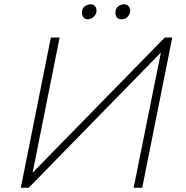

<svg xmlns="http://www.w3.org/2000/svg" viewBox="-20 -875 865 895"><path d="M217 -700H258L132 -70L748 -700H783L643 0H603L730 -630L114 0H77ZM389 -785Q376 -785 369 -794Q362 -803 362 -815Q362 -836 375 -845.5Q388 -855 403 -855Q416 -855 423 -846Q430 -837 430 -826Q430 -809 417.2 -797Q404.5 -785 389 -785ZM545 -785Q532 -785 525 -794Q518 -803 518 -815Q518 -836 531 -845.5Q544 -855 559 -855Q572 -855 579.5 -846Q587 -837 587 -826Q587 -811.5 576.2 -798.2Q565.5 -785 545 -785Z"/></svg>

Font: Argentum Sans ExtraLight
Style: Italic
Weight: 200
Italic angle: -11°
Designer: Julieta Ulanovsky (font), Cristiano Sobral (main changes and remaster)
Foundry: Julieta Ulanovsky (font), Cristiano Sobral (main changes and remaster)
Version: Version 2.007;June 15, 2022;FontCreator 14.0.0.2814 64-bit; 